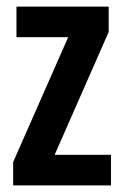

<svg xmlns="http://www.w3.org/2000/svg" viewBox="-20 -563 376 583"><path d="M317 0V-93H146L310 -466V-543H30V-450H187L20 -71V0Z"/></svg>

Font: Noto Sans Gurmukhi UI ExtraCondensed SemiBold
Style: Regular
Weight: 600
Width: 2
Designer: Jelle Bosma - Monotype Design Team
Foundry: Monotype Imaging Inc.
Version: Version 2.004